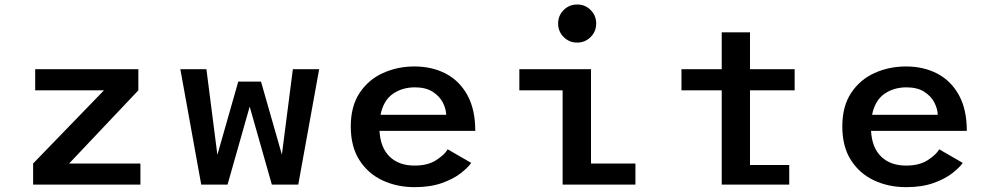

<svg xmlns="http://www.w3.org/2000/svg" viewBox="-20 -800 4300 832"><path d="M279.5 -91.5H588.5V0H123.5V-91.5L430.5 -408.5H132.5V-500H579.5V-408.5Z M966 0H852L761.5 -500H874.5L922 -129L1012.5 -446.5H1111L1201.5 -130L1249 -500H1363L1272.5 0H1158L1062 -338Z M2022 -94Q2007.5 -73.5 1976 -49Q1944.5 -24.5 1894.8 -6.8Q1845 11 1776.5 11Q1700 11 1637.2 -18.5Q1574.5 -48 1537.2 -106.5Q1500 -165 1500 -252Q1500 -339.5 1538.2 -397.2Q1576.5 -455 1639.5 -483.5Q1702.5 -512 1776 -512Q1852.5 -512 1912 -480.8Q1971.5 -449.5 2005.5 -387.5Q2039.5 -325.5 2039.5 -233H1624.5Q1628.5 -160 1668.5 -121.2Q1708.5 -82.5 1776.5 -82.5Q1834 -82.5 1870.5 -106.2Q1907 -130 1920 -153ZM1778 -421.5Q1722.5 -421.5 1682 -393Q1641.5 -364.5 1629 -302.5H1913.5Q1913 -328 1898.8 -355.8Q1884.5 -383.5 1854.8 -402.5Q1825 -421.5 1778 -421.5Z M2481 -615.5Q2446.5 -615.5 2422.5 -639.5Q2398.5 -663.5 2398.5 -698Q2398.5 -732.5 2422.5 -756.5Q2446.5 -780.5 2481 -780.5Q2515.5 -780.5 2539.5 -756.5Q2563.5 -732.5 2563.5 -698Q2563.5 -663.5 2539.5 -639.5Q2515.5 -615.5 2481 -615.5ZM2541 -91.5H2733.5V0H2418V-408.5H2230.5V-500H2541Z M3230 -85H3400V0H3107.5V-408.5H2933V-500H3107.5V-660H3230V-500H3423.5V-408.5H3230Z M4152 -94Q4137.5 -73.5 4106 -49Q4074.5 -24.5 4024.8 -6.8Q3975 11 3906.5 11Q3830 11 3767.2 -18.5Q3704.5 -48 3667.2 -106.5Q3630 -165 3630 -252Q3630 -339.5 3668.2 -397.2Q3706.5 -455 3769.5 -483.5Q3832.5 -512 3906 -512Q3982.5 -512 4042 -480.8Q4101.5 -449.5 4135.5 -387.5Q4169.5 -325.5 4169.5 -233H3754.5Q3758.5 -160 3798.5 -121.2Q3838.5 -82.5 3906.5 -82.5Q3964 -82.5 4000.5 -106.2Q4037 -130 4050 -153ZM3908 -421.5Q3852.5 -421.5 3812 -393Q3771.5 -364.5 3759 -302.5H4043.5Q4043 -328 4028.8 -355.8Q4014.5 -383.5 3984.8 -402.5Q3955 -421.5 3908 -421.5Z"/></svg>

Font: League Mono Medium
Style: Regular
Weight: 500
Width: 6
Designer: Tyler Finck
Foundry: The League of Moveable Type / Tyler Finck
Version: Version 2.300;RELEASE